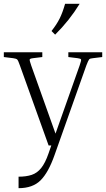

<svg xmlns="http://www.w3.org/2000/svg" viewBox="-20 -760 554 1003"><path d="M265 50Q233 141 192 182Q151 223 77 223V163Q117 163 145.5 153.5Q174 144 195 118Q216 92 233 43L248 0H234L84 -418Q75 -444 70 -449Q65 -454 49 -456L0 -462V-487H201V-462L152 -456Q136 -454 135 -449Q134 -444 143 -418L270 -62L396 -418Q405 -444 403.5 -449Q402 -454 386 -456L337 -462V-487H514V-462L465 -456Q450 -455 445.5 -449.5Q441 -444 431 -418ZM268 -579 249 -598Q276 -632 291.5 -663Q307 -694 320 -740H396Q342 -652 268 -579Z"/></svg>

Font: Inria Serif Light
Style: Regular
Weight: 300
Designer: Black Foundry Team
Foundry: Black Foundry
Version: Version 1.000; ttfautohint (v1.8.3)